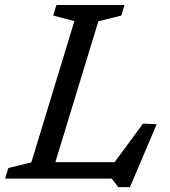

<svg xmlns="http://www.w3.org/2000/svg" viewBox="-40 -718 684 772"><path d="M355.5 -632.5 162.5 0H-19.5L-6.5 -42.5L86 -65L259 -633L174 -655.5L187 -698H460.5L448 -655.5ZM398 -35 535 -221 590 -218.5 482.5 34.5H435.5L409 0H78.5L100 -66H451.5Z"/></svg>

Font: Newsreader 9pt
Style: Italic
Weight: 400
Italic angle: -17°
Designer: Hugues Gentile
Foundry: Production Type
Version: Version 1.003